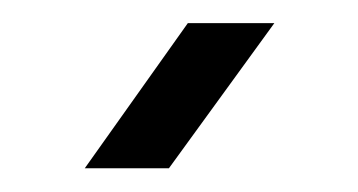

<svg xmlns="http://www.w3.org/2000/svg" viewBox="-20 -782 302 162"><path d="M51.5 -640 138.5 -762.5H211.5L122.5 -640Z"/></svg>

Font: Big Shoulders Stencil Text Thin SemiBold
Style: Regular
Weight: 600
Version: Version 2.001